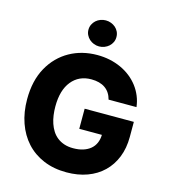

<svg xmlns="http://www.w3.org/2000/svg" viewBox="-137 -1064 1040 1182"><g transform="rotate(15 383.5 -473.5)"><path d="M93.8 -565.3Q117.2 -607.6 149.1 -639.7Q181.1 -671.9 219.8 -693.5Q258.5 -715.2 302.7 -726.2Q346.9 -737.2 394.9 -737.2Q478 -737.2 547.2 -705.6Q581.3 -690 609.4 -667.8Q637.4 -645.6 658.4 -618.1Q679.3 -590.6 692.6 -558.2Q706 -525.9 710.2 -489.7H532.3Q520.6 -535.5 486.7 -559.3Q452.8 -583.1 398.4 -583.1Q319.6 -583.1 273.1 -525.9Q226.6 -468.8 226.6 -364.7Q226.6 -336.6 230.3 -309.3Q234 -282 242.4 -257.5Q250.7 -233 264 -212.2Q277.3 -191.4 296.5 -176.3Q315.7 -161.2 340.9 -152.7Q366.1 -144.2 398.4 -144.2Q434.3 -144.2 461.8 -153.1Q489.3 -161.9 508.5 -178.1Q527.7 -194.2 537.8 -217.5Q547.9 -240.8 548.7 -269.5H404.5V-397.7H718V-301.5Q718 -230.1 695.1 -172.6Q672.2 -115.1 630.1 -74.4Q588.1 -33.7 528.8 -11.9Q469.5 9.9 397 9.9Q315 9.9 250 -17.6Q185 -45.1 140.1 -94.5Q95.2 -143.8 71.2 -212.2Q47.2 -280.5 47.2 -362.6Q47.2 -481.5 93.8 -565.3ZM390.3 -956.7Q408 -956.7 424 -950.6Q440 -944.6 452.4 -933.8Q464.8 -922.9 472.1 -907.7Q479.4 -892.4 479.4 -873.9Q479.4 -855.8 472.1 -840.6Q464.8 -825.3 452.4 -814.3Q440 -803.3 424 -797.1Q408 -790.8 390.3 -790.8Q372.9 -790.8 356.7 -797.1Q340.6 -803.3 328.3 -814.3Q316.1 -825.3 308.6 -840.6Q301.1 -855.8 301.1 -873.9Q301.1 -892 308.6 -907.3Q316.1 -922.6 328.3 -933.6Q340.6 -944.6 356.7 -950.6Q372.9 -956.7 390.3 -956.7Z"/></g></svg>

Font: Inter P Extra Bold
Style: Regular
Weight: 800
Designer: Rasmus Andersson
Foundry: rsms
Version: Version 3.018;git-588b23468